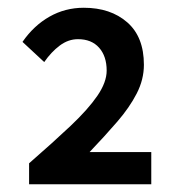

<svg xmlns="http://www.w3.org/2000/svg" viewBox="-20 -909 460 495"><path d="M55 -434V-488Q117 -542 162 -584.5Q207 -627 231 -662Q255 -697 255 -727Q255 -764 235.5 -786Q216 -808 181 -808Q156 -808 134 -791.5Q112 -775 94 -749L38 -801Q67 -843 107.5 -866Q148 -889 196 -889Q265 -889 308 -851.5Q351 -814 351 -742Q351 -704 332.5 -668Q314 -632 282.5 -595.5Q251 -559 211 -517H370V-434Z"/></svg>

Font: Noto Sans TC SemiBold
Style: Regular
Weight: 600
Designer: Ryoko NISHIZUKA  (kana, bopomofo & ideographs); Paul D. Hunt (Latin, Greek & Cyrillic); Sandoll Communications , Soo-you
Foundry: Adobe
Version: Version 2.004-H2;hotconv 1.0.118;makeotfexe 2.5.65603